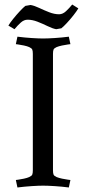

<svg xmlns="http://www.w3.org/2000/svg" viewBox="-20 -820 379 848"><path d="M214 -582V-68Q214 -55 216.5 -49Q219 -43 230 -38Q240 -34 254 -31Q268 -28 279.5 -26.5Q291 -25 291 -25L284 8Q253 4 221.5 2Q190 0 170 0Q151 0 120 2Q89 4 57 8L50 -25Q50 -25 61 -26.5Q72 -28 86 -31Q100 -34 109 -38Q120 -43 122.5 -49Q125 -55 125 -68V-582Q125 -595 122.5 -601Q120 -607 109 -612Q100 -616 86 -619Q72 -622 61 -623.5Q50 -625 50 -625L57 -658Q89 -654 120 -652Q151 -650 170 -650Q190 -650 221.5 -652Q253 -654 284 -658L291 -625Q291 -625 279.5 -623.5Q268 -622 254 -619Q240 -616 230 -612Q219 -607 216.5 -601Q214 -595 214 -582ZM102 -733Q86 -733 72 -720.5Q58 -708 44 -691L17 -707Q24 -719 38.5 -737Q53 -755 68 -771Q83 -787 92 -794L115 -798Q132 -795 153 -785Q174 -775 197 -766Q220 -757 241 -757Q257 -757 271.5 -770.5Q286 -784 299 -800L326 -783Q319 -771 304.5 -752.5Q290 -734 275 -718Q260 -702 251 -695L228 -691Q212 -694 190.5 -704.5Q169 -715 146 -724Q123 -733 102 -733Z"/></svg>

Font: Buenard
Style: Regular
Weight: 400
Version: Version 2.000